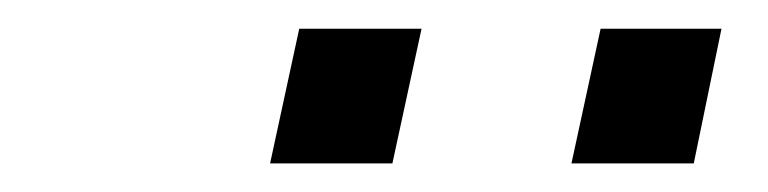

<svg xmlns="http://www.w3.org/2000/svg" viewBox="-20 -696 540 135"><path d="M190.4 -675.8H276.4L255.9 -581.1H169.9ZM402.3 -675.8H487.3L467.8 -581.1H381.8Z"/></svg>

Font: Dinish Expanded
Style: Italic
Weight: 400
Width: 7
Italic angle: -12°
Designer: Charles Nix
Foundry: Playbeing
Version: Version 2.005; ttfautohint (v1.8.3)